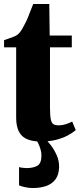

<svg xmlns="http://www.w3.org/2000/svg" viewBox="-20 -702 404 968"><path d="M186.5 11.5Q120.5 11.5 91 -17.2Q61.5 -46 61.5 -109.5V-463.5H0.5V-499.5Q12 -504 24.5 -508Q37 -512 48.2 -516.5Q59.5 -521 67.5 -526.5Q76 -533 83.2 -543Q90.5 -553 96.8 -565.2Q103 -577.5 109 -588.5Q115 -599.5 121.5 -615.8Q128 -632 134.8 -649.8Q141.5 -667.5 147.5 -682H228.5L230.5 -523H342V-463.5H232V-162.5Q232 -120.5 236 -100.8Q240 -81 249.8 -75.5Q259.5 -70 277 -70Q294.5 -70 312.2 -76Q330 -82 344 -89L362 -46Q345.5 -32 320.8 -18.8Q296 -5.5 262.5 3Q229 11.5 186.5 11.5ZM145.5 246Q127.5 246 108.8 242.2Q90 238.5 76 232.5V140.5Q85 143 96.2 144.2Q107.5 145.5 113.5 145.5Q147 145.5 168 133.8Q189 122 189 81.5Q189 66 184 49.5Q179 33 172 19Q165 5 158 -3L189 -6.5L206.5 -3Q218 7 235 28.5Q252 50 265.2 79Q278.5 108 278 140.5Q277 178.5 260 201.8Q243 225 213.5 235.5Q184 246 145.5 246Z"/></svg>

Font: Merriweather 96pt Black
Style: Regular
Weight: 900
Version: Version 2.100